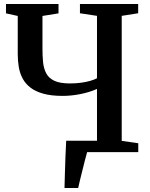

<svg xmlns="http://www.w3.org/2000/svg" viewBox="-20 -763 751 963"><path d="M303.5 180Q304.5 146.5 305.5 107Q306.5 67.5 308.2 25.5Q310 -16.5 312 -57H466.5V-317Q430 -300.5 383.8 -291.2Q337.5 -282 294.5 -282Q237.5 -282 197.8 -293Q158 -304 132.8 -323.5Q107.5 -343 93.5 -369.2Q79.5 -395.5 74.2 -426.8Q69 -458 69 -492V-683L10 -696V-743H273.5V-696L193 -683V-518.5Q193 -482.5 196 -451.2Q199 -420 211.5 -395.8Q224 -371.5 252.2 -358Q280.5 -344.5 330.5 -344.5Q360 -344.5 386 -348Q412 -351.5 432.8 -357.5Q453.5 -363.5 466.5 -370.5V-683.5L381 -696.5V-743H673V-696.5L590.5 -683.5V-56.5L673.5 -44.5V0H417Q412.5 15.5 406 40.8Q399.5 66 392.8 93.5Q386 121 380.2 144.5Q374.5 168 372 180Z"/></svg>

Font: Merriweather 48pt SemiBold
Style: Regular
Weight: 600
Version: Version 2.100